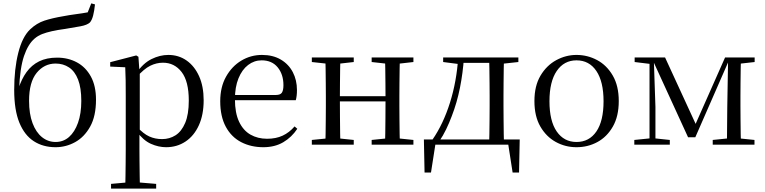

<svg xmlns="http://www.w3.org/2000/svg" viewBox="-20 -856 4529 1136"><path d="M309 15Q235 15 180 -20.5Q125 -56 94.5 -130.5Q64 -205 64 -324Q64 -448 88 -543Q112 -638 158 -682Q197 -719 243 -734Q289 -749 354 -760Q390 -767 428.5 -772Q467 -777 499 -783L520 -836L542 -830Q538 -791 531 -764Q524 -737 512 -723Q496 -708 456.5 -700.5Q417 -693 366 -685Q321 -679 287.5 -671.5Q254 -664 229.5 -654.5Q205 -645 185 -628Q146 -595 122 -524.5Q98 -454 93 -326L88 -328Q107 -388 137 -429.5Q167 -471 211.5 -493Q256 -515 318 -515Q383 -515 435 -487Q487 -459 517.5 -403.5Q548 -348 548 -266Q548 -169 513.5 -107Q479 -45 424.5 -15Q370 15 309 15ZM309 -16Q355 -16 388.5 -45.5Q422 -75 441.5 -129.5Q461 -184 461 -259Q461 -336 442 -385Q423 -434 388.5 -457Q354 -480 309 -480Q242 -480 197 -425Q152 -370 152 -260Q152 -182 172.5 -127.5Q193 -73 228.5 -44.5Q264 -16 309 -16Z M637 260V232L748 222H785L904 232V260ZM721 260Q722 226 722.5 185.5Q723 145 723.5 103.5Q724 62 724 27V-287Q724 -338 723.5 -379.5Q723 -421 721 -458L632 -462V-488L786 -528L799 -520L805 -435L807 -430V-79L805 -69V27Q805 61 805.5 102.5Q806 144 806.5 185Q807 226 808 260ZM963 15Q918 15 873 -5Q828 -25 790 -77H777L791 -105Q829 -64 863.5 -48.5Q898 -33 939 -33Q983 -33 1018.5 -55.5Q1054 -78 1075.5 -128.5Q1097 -179 1097 -261Q1097 -375 1054.5 -430Q1012 -485 944 -485Q906 -485 869 -467Q832 -449 787 -398L777 -425H788Q827 -482 876.5 -506.5Q926 -531 976 -531Q1037 -531 1084 -498Q1131 -465 1158 -405Q1185 -345 1185 -263Q1185 -177 1156.5 -114.5Q1128 -52 1077.5 -18.5Q1027 15 963 15Z M1538 15Q1465 15 1407 -15Q1349 -45 1316 -106Q1283 -167 1283 -257Q1283 -341 1317.5 -402.5Q1352 -464 1408 -497.5Q1464 -531 1530 -531Q1595 -531 1641.5 -503.5Q1688 -476 1712.5 -429Q1737 -382 1737 -323Q1737 -287 1730 -263H1322V-294H1612Q1639 -294 1648 -308Q1657 -322 1657 -352Q1657 -416 1623 -457.5Q1589 -499 1528 -499Q1484 -499 1448 -471.5Q1412 -444 1391 -392.5Q1370 -341 1370 -269Q1370 -188 1394.5 -136Q1419 -84 1462 -59.5Q1505 -35 1560 -35Q1613 -35 1652.5 -53.5Q1692 -72 1723 -108L1739 -94Q1706 -44 1656 -14.5Q1606 15 1538 15Z M1905 0Q1906 -24 1906.5 -65Q1907 -106 1907.5 -150Q1908 -194 1908 -229V-288Q1908 -322 1907.5 -366Q1907 -410 1906.5 -451Q1906 -492 1905 -516H1994Q1993 -492 1992.5 -450.5Q1992 -409 1991.5 -363Q1991 -317 1991 -280V-260Q1991 -210 1991.5 -159Q1992 -108 1992.5 -66Q1993 -24 1994 0ZM2257 0Q2259 -24 2259.5 -66Q2260 -108 2260.5 -159Q2261 -210 2261 -260V-280Q2261 -317 2260.5 -363Q2260 -409 2259.5 -450.5Q2259 -492 2257 -516H2346Q2345 -492 2344.5 -451Q2344 -410 2343.5 -366Q2343 -322 2343 -288V-229Q2343 -194 2343.5 -150Q2344 -106 2344.5 -65Q2345 -24 2346 0ZM1825 0V-28L1935 -39H1967L2073 -28V0ZM1825 -489V-516H2073V-489L1967 -477H1935ZM2179 0V-28L2287 -39H2320L2426 -28V0ZM2179 -489V-516H2426V-489L2320 -477H2287ZM1949 -256V-287H2302V-256Z M3010 0H2535L2559 -21L2530 165H2492L2488 -31H3055L3051 165H3013L2984 -22ZM2874 0Q2875 -24 2875.5 -65Q2876 -106 2876.5 -150Q2877 -194 2877 -229V-288Q2877 -322 2876.5 -366Q2876 -410 2875.5 -451Q2875 -492 2874 -516H2962Q2961 -492 2960.5 -451Q2960 -410 2959.5 -366Q2959 -322 2959 -288V-229Q2959 -194 2959.5 -150Q2960 -106 2960.5 -65Q2961 -24 2962 0ZM2602 -489V-516H2704V-477H2695ZM2919 -477V-516H3047V-489L2936 -477ZM2539 -30Q2603 -123 2642.5 -249Q2682 -375 2691 -516H2725Q2719 -425 2701.5 -337Q2684 -249 2653 -169Q2638 -129 2619.5 -90.5Q2601 -52 2578 -19V-7ZM2704 -484V-516H2921V-484Z M3391 15Q3325 15 3268.5 -16Q3212 -47 3177 -107.5Q3142 -168 3142 -258Q3142 -348 3178 -408.5Q3214 -469 3271 -500Q3328 -531 3391 -531Q3456 -531 3513 -500.5Q3570 -470 3605.5 -409Q3641 -348 3641 -258Q3641 -168 3606 -107Q3571 -46 3514.5 -15.5Q3458 15 3391 15ZM3391 -16Q3466 -16 3508.5 -78Q3551 -140 3551 -257Q3551 -373 3508.5 -436Q3466 -499 3391 -499Q3317 -499 3274 -436Q3231 -373 3231 -257Q3231 -140 3274 -78Q3317 -16 3391 -16Z M4051 -44 3842 -500H3837V-516H3915L4106 -101H4086L4270 -516H4301V-501H4294L4094 -44ZM4281 0 4283 -222 4288 -516H4364Q4363 -492 4362.5 -451Q4362 -410 4361.5 -366Q4361 -322 4361 -288V-229Q4361 -194 4361.5 -150Q4362 -106 4362.5 -65Q4363 -24 4364 0ZM3733 0V-28L3832 -38H3848L3943 -28V0ZM4197 0V-28L4305 -39H4337L4444 -28V0ZM3735 -489V-516H3845V-477H3833ZM3823 0V-516H3848L3858 -223V0ZM4319 -477V-516H4445V-489L4338 -477Z"/></svg>

Font: Noto Serif TC
Style: Regular
Weight: 400
Designer: Ryoko NISHIZUKA  (kana & ideographs); Frank Grießhammer (Latin, Greek & Cyrillic); Wenlong ZHANG  (bopomofo); Sandoll Co
Foundry: Adobe
Version: Version 2.003-H1;hotconv 1.1.1;makeotfexe 2.6.0